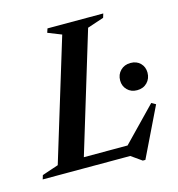

<svg xmlns="http://www.w3.org/2000/svg" viewBox="-133 -768 832 896"><g transform="rotate(-15 283.0 -319.5)"><path d="M361 -629 170 0H-27L-21 -19.5L58 -46L236 -629.5L170.5 -655.5L177 -675H446.5L440.5 -655.5ZM382 -35.5 554.5 -213.5 575 -202 459.5 36H447L396 0H96.5L113.5 -50.5H428.5ZM507 -288Q478 -288 459.8 -306.5Q441.5 -325 441.5 -352Q441.5 -381 460.5 -400Q479.5 -419 509 -419Q538.5 -419 556.5 -400.8Q574.5 -382.5 574.5 -355Q574.5 -326.5 555.8 -307.2Q537 -288 507 -288Z"/></g></svg>

Font: Newsreader 24pt SemiBold
Style: Italic
Weight: 600
Italic angle: -17°
Designer: Hugues Gentile
Foundry: Production Type
Version: Version 1.003